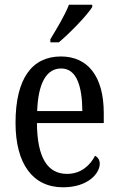

<svg xmlns="http://www.w3.org/2000/svg" viewBox="-20 -786 502 816"><path d="M194 -619V-606H230C279 -647 350 -721 372 -756V-766H273C256 -721 222 -666 194 -619ZM248 10C355 10 404 -50 404 -90C404 -108 394 -119 384 -124C363 -83 324 -47 265 -47C183 -47 138 -114 137 -263H421V-305C421 -463 352 -546 239 -546C116 -546 46 -452 46 -264C46 -90 119 10 248 10ZM330 -314H138C142 -430 176 -495 240 -495C305 -495 329 -422 330 -314Z"/></svg>

Font: Noto Serif Devanagari Condensed
Style: Regular
Weight: 400
Width: 3
Designer: Universal Thirst, Indian Type Foundry and the Monotype Design Team
Foundry: Monotype Imaging Inc.
Version: Version 2.004